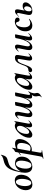

<svg xmlns="http://www.w3.org/2000/svg" viewBox="1718 -2486 1043 4518"><g transform="rotate(-90 2239.0 -226.5)"><path d="M158 14Q103 14 70.5 -15Q38 -44 28 -91Q18 -138 28 -193Q40 -254 72 -300.5Q104 -347 150 -373Q196 -399 249 -399Q305 -399 338 -371.5Q371 -344 382 -297.5Q393 -251 381 -193Q368 -125 332.5 -78.5Q297 -32 251 -9Q205 14 158 14ZM192 -11Q224 -11 247.5 -48.5Q271 -86 282 -149Q290 -194 289.5 -234.5Q289 -275 280 -307Q271 -339 255 -357Q239 -375 216 -375Q188 -375 164 -341Q140 -307 127 -236Q119 -191 120 -150Q121 -109 129.5 -78Q138 -47 154 -29Q170 -11 192 -11Z M575 13Q526 13 490 -12.5Q454 -38 440 -96.5Q426 -155 443 -255Q457 -334 474 -394.5Q491 -455 512.5 -500Q534 -545 562.5 -576.5Q591 -608 628.5 -628.5Q666 -649 714 -660Q740 -666 766.5 -673.5Q793 -681 815 -693.5Q837 -706 847 -725Q849 -729 854 -727.5Q859 -726 858 -723Q846 -674 833 -645.5Q820 -617 803 -601.5Q786 -586 761.5 -577Q737 -568 702 -559Q656 -547 619 -530Q582 -513 552 -478Q522 -443 497.5 -377.5Q473 -312 451 -202L448 -225Q477 -288 509.5 -322.5Q542 -357 572.5 -372Q603 -387 625 -390Q647 -393 654 -393Q708 -393 741.5 -374Q775 -355 791.5 -324.5Q808 -294 811 -258Q814 -222 808 -189Q797 -125 761.5 -80Q726 -35 676.5 -11Q627 13 575 13ZM609 -8Q644 -8 670.5 -48.5Q697 -89 711 -168Q723 -237 716.5 -282.5Q710 -328 690.5 -350.5Q671 -373 642 -373Q613 -373 592 -350Q571 -327 558 -293.5Q545 -260 538 -227Q527 -162 531.5 -112.5Q536 -63 555.5 -35.5Q575 -8 609 -8Z M769 275Q766 276 764.5 270Q763 264 767 263Q787 258 796.5 251.5Q806 245 811 229.5Q816 214 821 185L923 -386Q923 -389 935 -395.5Q947 -402 963.5 -412Q980 -422 993.5 -435.5Q1007 -449 1011 -464Q1013 -468 1018 -467Q1023 -466 1022 -462L909 178Q902 217 911.5 227Q921 237 956 233Q960 233 962 238Q964 243 959 244ZM981 1Q956 1 931.5 -2Q907 -5 893 -8L903 -70Q924 -54 951 -41.5Q978 -29 1018 -29Q1052 -29 1075 -54.5Q1098 -80 1112.5 -123Q1127 -166 1133 -220Q1137 -252 1131.5 -280Q1126 -308 1107.5 -326Q1089 -344 1052 -344Q1008 -344 961 -322.5Q914 -301 856 -260Q852 -256 848.5 -261Q845 -266 849 -270Q913 -323 983.5 -358Q1054 -393 1121 -393Q1181 -393 1207 -357Q1233 -321 1223 -253Q1216 -202 1192.5 -156Q1169 -110 1135.5 -74.5Q1102 -39 1062 -19Q1022 1 981 1Z M1324 13Q1290 13 1270.5 -11.5Q1251 -36 1259 -91Q1266 -142 1293.5 -195.5Q1321 -249 1361.5 -295.5Q1402 -342 1447.5 -370.5Q1493 -399 1535 -399Q1555 -399 1576 -391.5Q1597 -384 1612.5 -367.5Q1628 -351 1630 -324L1570 -357Q1587 -359 1605.5 -373Q1624 -387 1637 -407Q1639 -410 1644.5 -408Q1650 -406 1649 -404L1591 -89Q1582 -42 1602 -42Q1612 -42 1626 -51.5Q1640 -61 1656 -77Q1659 -80 1663 -76Q1667 -72 1664 -69Q1633 -32 1605.5 -11.5Q1578 9 1552 9Q1520 9 1508.5 -14.5Q1497 -38 1505 -89L1530 -229L1551 -246Q1527 -164 1489 -106Q1451 -48 1408 -17.5Q1365 13 1324 13ZM1388 -60Q1412 -60 1436 -79Q1460 -98 1480.5 -128Q1501 -158 1515.5 -191.5Q1530 -225 1535 -253Q1543 -298 1529 -324Q1515 -350 1485 -350Q1457 -350 1430 -327Q1403 -304 1382 -264Q1361 -224 1352 -172Q1342 -109 1354 -84.5Q1366 -60 1388 -60Z M1807 13Q1767 13 1751 -19.5Q1735 -52 1747 -119L1780 -297Q1785 -326 1780.5 -335Q1776 -344 1767 -344Q1757 -344 1743.5 -334Q1730 -324 1714 -309Q1711 -305 1706.5 -309Q1702 -313 1706 -317Q1738 -355 1764.5 -375Q1791 -395 1821 -395Q1854 -395 1863.5 -370Q1873 -345 1864 -297L1835 -138Q1826 -90 1832.5 -67Q1839 -44 1858 -44Q1883 -44 1911.5 -80.5Q1940 -117 1967 -190.5Q1994 -264 2012 -374L2030 -373Q2011 -251 1976.5 -164.5Q1942 -78 1898.5 -32.5Q1855 13 1807 13ZM2028 13Q1989 13 1971.5 -18.5Q1954 -50 1967 -117L2012 -374Q2017 -394 2069 -394Q2088 -394 2094.5 -391Q2101 -388 2101 -386Q2101 -382 2096 -360Q2091 -338 2086 -312L2053 -136Q2045 -87 2053 -65.5Q2061 -44 2080 -44Q2107 -44 2136 -83Q2165 -122 2191.5 -196Q2218 -270 2235 -374L2252 -373Q2234 -255 2200 -168Q2166 -81 2122 -34Q2078 13 2028 13ZM2216 234Q2215 235 2211.5 230.5Q2208 226 2210 225Q2227 213 2232 201.5Q2237 190 2238 180Q2241 163 2237.5 146.5Q2234 130 2231 112.5Q2228 95 2231 75Q2234 58 2240 43Q2246 28 2258.5 11Q2271 -6 2292 -29L2289 -13Q2276 -3 2259.5 3Q2243 9 2227 9Q2194 9 2184.5 -13.5Q2175 -36 2182 -77L2235 -374Q2238 -394 2291 -394Q2311 -394 2317.5 -391Q2324 -388 2324 -386Q2324 -382 2318.5 -360Q2313 -338 2308 -312L2267 -89Q2260 -40 2283 -40Q2293 -40 2307 -50Q2321 -60 2340 -80Q2344 -84 2348 -79.5Q2352 -75 2348 -71Q2326 -35 2316 -6Q2306 23 2304 46Q2300 68 2307 93Q2314 118 2311 139Q2309 152 2301.5 166Q2294 180 2274.5 196Q2255 212 2216 234Z M2453 13Q2419 13 2399.5 -11.5Q2380 -36 2388 -91Q2395 -142 2422.5 -195.5Q2450 -249 2490.5 -295.5Q2531 -342 2576.5 -370.5Q2622 -399 2664 -399Q2684 -399 2705 -391.5Q2726 -384 2741.5 -367.5Q2757 -351 2759 -324L2699 -357Q2716 -359 2734.5 -373Q2753 -387 2766 -407Q2768 -410 2773.5 -408Q2779 -406 2778 -404L2720 -89Q2711 -42 2731 -42Q2741 -42 2755 -51.5Q2769 -61 2785 -77Q2788 -80 2792 -76Q2796 -72 2793 -69Q2762 -32 2734.5 -11.5Q2707 9 2681 9Q2649 9 2637.5 -14.5Q2626 -38 2634 -89L2659 -229L2680 -246Q2656 -164 2618 -106Q2580 -48 2537 -17.5Q2494 13 2453 13ZM2517 -60Q2541 -60 2565 -79Q2589 -98 2609.5 -128Q2630 -158 2644.5 -191.5Q2659 -225 2664 -253Q2672 -298 2658 -324Q2644 -350 2614 -350Q2586 -350 2559 -327Q2532 -304 2511 -264Q2490 -224 2481 -172Q2471 -109 2483 -84.5Q2495 -60 2517 -60Z M2847 9Q2824 9 2812 -4.5Q2800 -18 2800 -34Q2800 -55 2815 -67.5Q2830 -80 2855 -80Q2891 -80 2913 -103Q2935 -126 2949.5 -162Q2964 -198 2978 -238Q2992 -278 3011.5 -314Q3031 -350 3062 -373Q3093 -396 3143 -396Q3178 -396 3194.5 -378.5Q3211 -361 3202 -308L3166 -89Q3162 -61 3166 -51.5Q3170 -42 3179 -42Q3190 -42 3203 -52Q3216 -62 3232 -77Q3235 -81 3239 -77Q3243 -73 3240 -69Q3209 -32 3182 -11.5Q3155 9 3125 9Q3092 9 3080 -16Q3068 -41 3077 -89L3109 -282Q3115 -316 3109 -324.5Q3103 -333 3092 -333Q3064 -333 3043 -308.5Q3022 -284 3006 -245Q2990 -206 2974.5 -162Q2959 -118 2941.5 -79Q2924 -40 2901.5 -15.5Q2879 9 2847 9Z M3389 13Q3347 13 3329.5 -19.5Q3312 -52 3325 -119L3360 -297Q3365 -326 3360.5 -335Q3356 -344 3347 -344Q3337 -344 3324 -334Q3311 -324 3295 -309Q3291 -305 3287 -309Q3283 -313 3287 -317Q3319 -355 3345 -375Q3371 -395 3400 -395Q3430 -395 3442.5 -372Q3455 -349 3444 -297L3413 -138Q3403 -90 3411 -67Q3419 -44 3440 -44Q3469 -44 3499.5 -82Q3530 -120 3557 -193.5Q3584 -267 3602 -374L3620 -373Q3601 -255 3566 -168Q3531 -81 3486 -34Q3441 13 3389 13ZM3594 9Q3562 9 3552.5 -13.5Q3543 -36 3550 -77L3602 -374Q3607 -394 3658 -394Q3678 -394 3684.5 -391Q3691 -388 3691 -386Q3691 -382 3686 -360Q3681 -338 3676 -312L3635 -89Q3626 -40 3650 -40Q3660 -40 3674.5 -50Q3689 -60 3708 -80Q3711 -84 3715 -79.5Q3719 -75 3716 -71Q3680 -28 3651.5 -9.5Q3623 9 3594 9Z M3898 13Q3853 13 3824.5 -6Q3796 -25 3781 -56Q3766 -87 3763 -125Q3760 -163 3767 -202Q3778 -262 3813.5 -306Q3849 -350 3897 -374.5Q3945 -399 3991 -399Q4014 -399 4036 -392.5Q4058 -386 4072.5 -371Q4087 -356 4085 -332Q4084 -312 4070.5 -299.5Q4057 -287 4034 -287Q4007 -287 3997 -301.5Q3987 -316 3984 -332Q3980 -347 3973 -359Q3966 -371 3947 -371Q3927 -371 3909.5 -354Q3892 -337 3880 -307Q3868 -277 3861 -237Q3852 -182 3858.5 -136Q3865 -90 3889.5 -63Q3914 -36 3959 -36Q3980 -36 4005.5 -45.5Q4031 -55 4047 -67Q4049 -69 4053 -65Q4057 -61 4055 -58Q4018 -21 3976.5 -4Q3935 13 3898 13Z M4246 13Q4185 13 4161 -13Q4137 -39 4152 -110L4190 -297Q4195 -322 4190.5 -334Q4186 -346 4175 -346Q4165 -346 4150 -337Q4135 -328 4118 -306Q4114 -302 4110 -306.5Q4106 -311 4110 -315Q4149 -354 4176 -374.5Q4203 -395 4231 -395Q4263 -395 4273.5 -372.5Q4284 -350 4276 -309L4236 -101Q4227 -53 4237.5 -28.5Q4248 -4 4276 -4Q4295 -4 4310 -18.5Q4325 -33 4335.5 -55.5Q4346 -78 4349 -102Q4354 -140 4339.5 -160Q4325 -180 4305 -180Q4285 -180 4264.5 -160.5Q4244 -141 4236 -101L4220 -102Q4226 -137 4245 -162.5Q4264 -188 4295 -201.5Q4326 -215 4365 -215Q4405 -215 4426.5 -192Q4448 -169 4442 -130Q4436 -96 4409.5 -63Q4383 -30 4341 -8.5Q4299 13 4246 13Z"/></g></svg>

Font: Cormorant
Style: Bold Italic
Weight: 700
Italic angle: -10°
Designer: Christian Thalmann (Catharsis Fonts)
Foundry: Catharsis Fonts
Version: Version 4.000